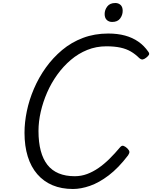

<svg xmlns="http://www.w3.org/2000/svg" viewBox="-20 -1238 1012 1277"><path d="M465 19Q389 19 329.5 -6Q270 -31 228 -79.5Q186 -128 164.5 -197.5Q143 -267 143 -355Q143 -424 158.5 -499Q174 -574 206 -648.5Q238 -723 285 -788.5Q332 -854 393.5 -905.5Q455 -957 532 -986Q609 -1015 700 -1015Q762 -1015 811.5 -1001.5Q861 -988 900 -961Q939 -934 967 -893Q975 -882 970.5 -873.5Q966 -865 952 -854Q939 -844 929 -842.5Q919 -841 906 -852Q880 -878 850 -895.5Q820 -913 780.5 -921.5Q741 -930 687 -930Q620 -930 560.5 -906Q501 -882 451 -839.5Q401 -797 361 -741.5Q321 -686 293.5 -623Q266 -560 251 -494.5Q236 -429 236 -367Q236 -292 251 -235.5Q266 -179 295.5 -141.5Q325 -104 370.5 -85Q416 -66 477 -66Q520 -66 559 -80.5Q598 -95 635 -120.5Q672 -146 708 -181.5Q744 -217 780 -260Q791 -272 802.5 -267.5Q814 -263 826 -252Q839 -239 840.5 -229.5Q842 -220 832 -205Q768 -121 703.5 -72Q639 -23 578.5 -2Q518 19 465 19ZM726 -1092Q704 -1092 690 -1105.5Q676 -1119 676 -1145Q676 -1172 693.5 -1195Q711 -1218 747 -1218Q768 -1218 782 -1205Q796 -1192 796 -1166Q796 -1138 779 -1115Q762 -1092 726 -1092Z"/></svg>

Font: Playwrite AU NSW
Style: Regular
Weight: 400
Designer: Veronika Burian, José Scaglione
Foundry: TypeTogether
Version: Version 1.002